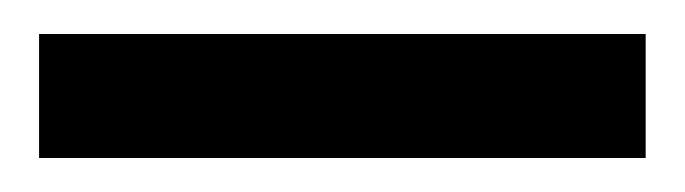

<svg xmlns="http://www.w3.org/2000/svg" viewBox="-20 -680 403 113"><path d="M3 -587V-660H360V-587Z"/></svg>

Font: DM Sans 10pt Medium
Style: Regular
Weight: 500
Version: Version 4.004;gftools[0.9.30]